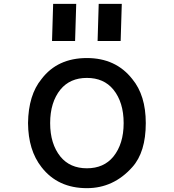

<svg xmlns="http://www.w3.org/2000/svg" viewBox="-20 -980 905 1000"><path d="M294.9 -164.1Q241.2 -230.5 241.2 -338.9Q241.2 -447.3 294.9 -513.7Q344.7 -574.2 432.6 -574.2Q520.5 -574.2 570.3 -513.7Q624 -447.3 624 -338.9Q624 -230.5 570.3 -164.1Q520.5 -103.5 432.6 -103.5Q344.7 -103.5 294.9 -164.1ZM432.6 0Q571.3 0 668.9 -109.4Q739.3 -187.5 739.3 -338.9Q739.3 -483.4 668.9 -568.4Q583 -677.7 432.6 -677.7Q279.3 -677.7 196.3 -568.4Q127.9 -485.4 126 -338.9Q127 -197.3 196.3 -109.4Q281.2 0 432.6 0ZM494.1 -960 488.3 -766.6H608.4L614.3 -960ZM256.8 -960 251 -766.6H371.1L377 -960Z"/></svg>

Font: OCR-B
Style: Regular
Weight: 400
Version: 1.1